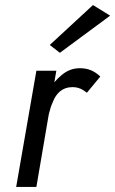

<svg xmlns="http://www.w3.org/2000/svg" viewBox="-20 -740 456 760"><path d="M416 -678 348 -720 177 -562 217 -531ZM203 -460H124L44 0H124L173 -287C177 -304 182 -321 189 -336C202 -371 228 -395 265 -395C266 -395 267 -395 268 -395C291 -395 307 -386 324 -373L377 -437C353 -460 328 -470 296 -470C269 -470 245 -461 223 -442C213 -434 204 -425 195 -414Z"/></svg>

Font: Jost
Style: Italic
Weight: 400
Italic angle: -5°
Version: Version 3.710